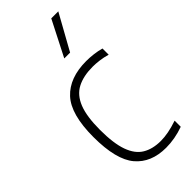

<svg xmlns="http://www.w3.org/2000/svg" viewBox="-260 -853 908 908"><g transform="rotate(-45 193.5 -399.5)"><path d="M255 9Q155.5 9 101.5 -54.8Q47.5 -118.5 47.5 -270Q47.5 -422 106.5 -485.2Q165.5 -548.5 277.5 -548.5Q300.5 -548.5 325.5 -545.5Q350.5 -542.5 374 -536V-494.5Q348.5 -502 324.2 -505Q300 -508 280.5 -508Q218 -508 176.2 -486.2Q134.5 -464.5 114 -413Q93.5 -361.5 93.5 -272Q93.5 -181.5 112.5 -128.8Q131.5 -76 168.8 -53.8Q206 -31.5 260.5 -31.5Q284.5 -31.5 312.2 -36.8Q340 -42 374 -53.5V-12.5Q314 9 255 9ZM213 -630.5 303.5 -808H350.5L252 -630.5Z"/></g></svg>

Font: Encode Sans Semi Condensed ExtraLight
Style: Regular
Weight: 200
Width: 4
Designer: Multiple Designers
Foundry: Impallari Type
Version: Version 3.000; ttfautohint (v1.8.3) -l 8 -r 50 -G 200 -x 14 